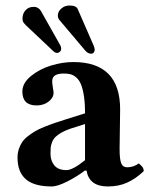

<svg xmlns="http://www.w3.org/2000/svg" viewBox="-20 -670 546 700"><path d="M62 -602.1Q62 -593.8 64.9 -589.1Q67.9 -584.5 75.2 -577.1L172.9 -484.9Q180.7 -477.1 188 -477.1Q193.8 -477.1 198.5 -481.4Q203.1 -485.8 203.1 -492.2Q203.1 -499.5 199.2 -505.9L130.9 -627L129.9 -628.9L127.9 -631.8Q127 -633.3 125.2 -635.3Q123.5 -637.2 121.3 -638.9Q119.1 -640.6 116.5 -642.1Q113.8 -643.6 110.4 -644.3Q106.9 -645 103 -645Q84.5 -645 73.2 -632.8Q62 -620.6 62 -602.1ZM190.9 -613.8Q190.9 -604.5 195.8 -598.1L288.1 -488.8Q299.3 -474.1 312 -474.1Q317.9 -474.1 321.5 -478.3Q325.2 -482.4 325.2 -488.8Q325.2 -494.1 321.8 -502.9L263.2 -637.2Q257.8 -649.9 232.9 -649.9Q216.3 -649.9 203.6 -638.9Q190.9 -627.9 190.9 -613.8ZM295.4 -48.3 289.1 -47.9Q261.7 -26.9 225.6 -8.5Q189.5 9.8 168.9 9.8Q104.5 9.8 74.2 -16.6Q43.9 -43 43.9 -95.2Q43.9 -111.8 48.6 -126.2Q53.2 -140.6 60.8 -151.9Q68.4 -163.1 81.5 -173.3Q94.7 -183.6 107.9 -191.4Q121.1 -199.2 141.6 -207.5Q162.1 -215.8 179.7 -221.7L223.1 -235.8L290 -256.8Q290 -293.9 285.9 -320.6Q281.7 -347.2 275.1 -362.8Q268.6 -378.4 258.1 -387.5Q247.6 -396.5 237.3 -399.2Q227.1 -401.9 212.9 -401.9Q173.8 -401.9 170.9 -379.4Q169.4 -369.6 172.4 -353Q175.3 -336.4 175.3 -332Q175.3 -313.5 157.2 -299.6Q139.2 -285.6 113.3 -285.6Q61.5 -285.6 61.5 -336.4Q61.5 -367.2 93 -392.8Q124.5 -418.5 166.5 -431.2Q208.5 -443.8 247.1 -443.8Q418 -443.8 418 -271L416 -127Q416 -89.4 421.9 -74.7Q427.7 -60.1 443.8 -60.1Q466.8 -60.1 485.8 -74.2Q495.6 -66.4 499.8 -60.5Q503.9 -54.7 503.9 -45.9Q474.6 -18.1 443.6 -4.2Q412.6 9.8 373 9.8Q305.2 9.8 295.4 -48.3ZM290 -217.8 237.8 -201.2Q217.3 -194.3 203.1 -186Q189 -177.7 181.4 -169.9Q173.8 -162.1 169.7 -151.1Q165.5 -140.1 164.8 -131.8Q164.1 -123.5 164.1 -109.9Q164.1 -84 178.2 -66.9Q192.4 -49.8 222.2 -49.8Q245.1 -49.8 290 -85.9Z"/></svg>

Font: Linux Libertine G
Style: Bold
Weight: 700
Designer: Philipp H. Poll
Foundry: Philipp H. Poll
Version: Version 5.0.3